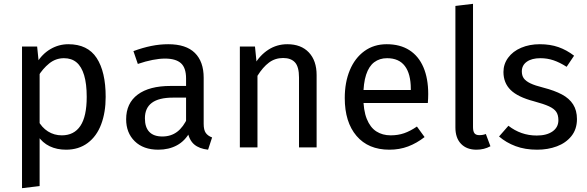

<svg xmlns="http://www.w3.org/2000/svg" viewBox="-20 -770 3069 1003"><path d="M337 -539Q438 -539 485 -467Q532 -395 532 -264Q532 -183 508.5 -120.5Q485 -58 438 -23Q391 12 325 12Q277 12 239.5 -6Q202 -24 177 -61L178 -142Q198 -104 230.5 -83.5Q263 -63 303 -63Q367 -63 400 -112.5Q433 -162 433 -264Q433 -332 419.5 -377Q406 -422 380 -444Q354 -466 314 -466Q271 -466 237 -438.5Q203 -411 179 -371L171 -440Q200 -488 243.5 -513.5Q287 -539 337 -539ZM174 -527 183 -439 187 -400V202L95 213V-527Z M859 -539Q952 -539 998 -493.5Q1044 -448 1044 -364V-123Q1044 -91 1055 -75.5Q1066 -60 1088 -52L1067 12Q1021 7 994.5 -15.5Q968 -38 959 -86L952 -123V-360Q952 -416 925 -440Q898 -464 842 -464Q813 -464 777 -457Q741 -450 700 -436L677 -503Q726 -521 770.5 -530Q815 -539 859 -539ZM967 -321V-260H883Q810 -260 773.5 -233Q737 -206 737 -152Q737 -105 760 -81Q783 -57 828 -57Q873 -57 905.5 -81.5Q938 -106 961 -157L973 -82Q947 -34 904.5 -11Q862 12 807 12Q729 12 684 -32Q639 -76 639 -147Q639 -231 699.5 -276Q760 -321 871 -321Z M1481 -539Q1553 -539 1593.5 -496Q1634 -453 1634 -378V0H1542V-365Q1542 -421 1521 -444Q1500 -467 1459 -467Q1417 -467 1385 -443Q1353 -419 1325 -374L1309 -432Q1337 -481 1381.5 -510Q1426 -539 1481 -539ZM1312 -527 1325 -398V0H1233V-527Z M2000 -539Q2070 -539 2118.5 -508Q2167 -477 2192 -418.5Q2217 -360 2217 -279Q2217 -256 2215 -232H1863V-300H2126V-306Q2126 -384 2095 -425Q2064 -466 2002 -466Q1963 -466 1935 -445Q1907 -424 1892.5 -379.5Q1878 -335 1878 -265Q1878 -194 1896 -149Q1914 -104 1946 -83.5Q1978 -63 2021 -63Q2059 -63 2091 -74Q2123 -85 2158 -109L2198 -54Q2157 -22 2112 -5Q2067 12 2014 12Q1904 12 1842.5 -60Q1781 -132 1781 -258Q1781 -340 1807.5 -403.5Q1834 -467 1883.5 -503Q1933 -539 2000 -539Z M2469 12Q2418 12 2388.5 -18.5Q2359 -49 2359 -104V-739L2451 -750V-106Q2451 -84 2458.5 -74Q2466 -64 2484 -64Q2503 -64 2518 -70L2542 -6Q2509 12 2469 12Z M2800 -539Q2854 -539 2897 -524Q2940 -509 2979 -479L2940 -421Q2904 -444 2871.5 -455Q2839 -466 2803 -466Q2758 -466 2732 -447.5Q2706 -429 2706 -397Q2706 -375 2716.5 -360.5Q2727 -346 2751 -334.5Q2775 -323 2819 -312Q2877 -297 2915.5 -276.5Q2954 -256 2974 -224.5Q2994 -193 2994 -148Q2994 -95 2965 -59Q2936 -23 2889 -5.5Q2842 12 2786 12Q2723 12 2673.5 -6.5Q2624 -25 2587 -57L2636 -113Q2668 -88 2705 -75Q2742 -62 2784 -62Q2836 -62 2866.5 -83.5Q2897 -105 2897 -142Q2897 -169 2886 -185.5Q2875 -202 2848 -214.5Q2821 -227 2769 -241Q2685 -263 2647.5 -300Q2610 -337 2610 -394Q2610 -435 2634.5 -468.5Q2659 -502 2702.5 -520.5Q2746 -539 2800 -539Z"/></svg>

Font: Firava
Style: Regular
Weight: 400
Designer: Carrois Corporate & Edenspiekermann AG
Foundry: Greg Finn Gibson
Version: Version 5.000